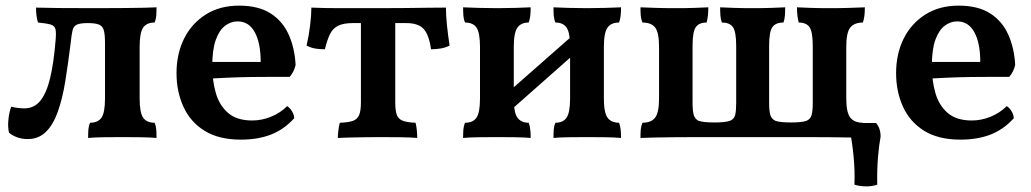

<svg xmlns="http://www.w3.org/2000/svg" viewBox="-20 -487 3663 682"><path d="M78 7Q57 7 39 0Q21 -7 12 -16Q7 -36 10 -63.5Q13 -91 20 -108Q31 -105 44.5 -103.5Q58 -102 66 -102Q102 -102 124 -130Q146 -158 158.5 -211.5Q171 -265 177 -339Q180 -368 177.5 -381.5Q175 -395 161 -399.5Q147 -404 115 -407Q111 -419 109.5 -432.5Q108 -446 108 -460Q137 -459 187 -458.5Q237 -458 319 -458Q382 -458 424 -458.5Q466 -459 493 -459.5Q520 -460 536 -461Q536 -444 535 -431Q534 -418 529 -407Q501 -407 488.5 -389Q476 -371 476 -320V-138Q476 -87 488.5 -69Q501 -51 529 -51Q534 -40 535 -27.5Q536 -15 536 3Q514 1 481.5 0.5Q449 0 415 0Q380 0 347.5 0.5Q315 1 293 3Q293 -15 294 -27.5Q295 -40 300 -51Q328 -51 340.5 -69Q353 -87 353 -138V-334Q353 -363 349 -378.5Q345 -394 332 -399.5Q319 -405 292 -405Q265 -405 253 -399.5Q241 -394 237.5 -378.5Q234 -363 231 -334Q222 -261 212 -199Q202 -137 185.5 -90.5Q169 -44 143 -18.5Q117 7 78 7Z M836 9Q757 9 706.5 -22.5Q656 -54 631.5 -108Q607 -162 607 -227Q607 -296 634 -350Q661 -404 711 -435.5Q761 -467 829 -467Q898 -467 941 -439.5Q984 -412 1005.5 -364Q1027 -316 1030 -256Q1024 -231 1009 -214Q987 -214 951.5 -214Q916 -214 874 -213.5Q832 -213 788.5 -211Q745 -209 706 -207V-267H906Q906 -334 885 -372.5Q864 -411 824 -411Q800 -411 779.5 -395.5Q759 -380 746.5 -345.5Q734 -311 734 -252Q734 -201 746.5 -157Q759 -113 790 -86Q821 -59 876 -59Q910 -59 943 -72.5Q976 -86 1000 -110Q1009 -105 1017 -92Q1025 -79 1025 -67Q989 -27 942.5 -9Q896 9 836 9Z M1180 3Q1180 -9 1182 -24.5Q1184 -40 1187 -51Q1217 -52 1233 -57.5Q1249 -63 1255.5 -78Q1262 -93 1262 -123V-426H1384V-123Q1384 -94 1389.5 -79Q1395 -64 1411 -58Q1427 -52 1456 -51Q1459 -40 1460.5 -25Q1462 -10 1462 3Q1438 1 1403 0.5Q1368 0 1329 0Q1303 0 1274.5 0.5Q1246 1 1221 1.5Q1196 2 1180 3ZM1134 -312Q1115 -312 1100 -314.5Q1085 -317 1069 -325Q1077 -360 1081.5 -396.5Q1086 -433 1086 -460Q1109 -459 1133.5 -458.5Q1158 -458 1186.5 -458Q1215 -458 1249.5 -458Q1284 -458 1326 -458Q1378 -458 1421 -458.5Q1464 -459 1499.5 -459.5Q1535 -460 1564 -460Q1564 -433 1567.5 -398.5Q1571 -364 1577 -325Q1563 -318 1546.5 -315Q1530 -312 1511 -312Q1504 -363 1485 -384Q1466 -405 1423 -405H1233Q1200 -405 1181 -395.5Q1162 -386 1152 -365.5Q1142 -345 1134 -312Z M1946 3Q1946 -15 1947 -27.5Q1948 -40 1953 -51Q1980 -51 1992.5 -69Q2005 -87 2005 -138V-320Q2005 -371 1992.5 -389Q1980 -407 1953 -407Q1948 -418 1947 -431Q1946 -444 1946 -461Q1967 -460 1998.5 -459Q2030 -458 2064 -458Q2099 -458 2131.5 -459Q2164 -460 2186 -461Q2186 -444 2184.5 -431Q2183 -418 2179 -407Q2151 -407 2138 -389Q2125 -371 2125 -320V-138Q2125 -87 2138 -69Q2151 -51 2179 -51Q2183 -40 2184.5 -27.5Q2186 -15 2186 3Q2164 1 2131.5 0.5Q2099 0 2064 0Q2030 0 1998.5 0.5Q1967 1 1946 3ZM1625 3Q1625 -15 1626 -27.5Q1627 -40 1632 -51Q1660 -51 1672.5 -69Q1685 -87 1685 -138V-320Q1685 -371 1672.5 -389Q1660 -407 1632 -407Q1627 -418 1626 -431Q1625 -444 1625 -461Q1647 -460 1679.5 -459Q1712 -458 1747 -458Q1780 -458 1811.5 -459Q1843 -460 1865 -461Q1865 -444 1863.5 -431Q1862 -418 1858 -407Q1831 -407 1818 -389Q1805 -371 1805 -320V-138Q1805 -87 1818 -69Q1831 -51 1858 -51Q1862 -40 1863.5 -27.5Q1865 -15 1865 3Q1843 1 1811.5 0.5Q1780 0 1747 0Q1712 0 1679.5 0.5Q1647 1 1625 3ZM1781 -84V-156L2030 -375V-304Z M2255 3Q2255 -14 2256 -26.5Q2257 -39 2262 -51Q2293 -51 2307 -69Q2321 -87 2321 -138V-320Q2321 -372 2307 -389.5Q2293 -407 2262 -407Q2257 -419 2256 -431.5Q2255 -444 2255 -461Q2278 -460 2310 -459Q2342 -458 2381 -458Q2418 -458 2447 -459Q2476 -460 2496 -461Q2496 -444 2494.5 -431.5Q2493 -419 2490 -407Q2463 -407 2451.5 -390.5Q2440 -374 2440 -324V-122Q2440 -94 2444 -79.5Q2448 -65 2461 -58Q2470 -55 2484 -53.5Q2498 -52 2518 -52Q2536 -52 2550.5 -53.5Q2565 -55 2573 -58Q2588 -64 2591.5 -79Q2595 -94 2595 -122V-324Q2595 -374 2583.5 -390.5Q2572 -407 2544 -407Q2540 -419 2539 -431.5Q2538 -444 2538 -461Q2558 -460 2587 -459Q2616 -458 2653 -458Q2691 -458 2720 -459Q2749 -460 2769 -461Q2769 -444 2768 -431.5Q2767 -419 2763 -407Q2735 -407 2723.5 -390.5Q2712 -374 2712 -324V-122Q2712 -94 2716 -79.5Q2720 -65 2734 -58Q2742 -55 2756.5 -53.5Q2771 -52 2790 -52Q2809 -52 2823 -53.5Q2837 -55 2845 -58Q2859 -64 2863 -79Q2867 -94 2867 -122V-324Q2867 -374 2855.5 -390.5Q2844 -407 2817 -407Q2814 -419 2812.5 -431.5Q2811 -444 2811 -461Q2831 -460 2860 -459Q2889 -458 2926 -458Q2966 -458 2997 -459Q3028 -460 3052 -461Q3052 -444 3050.5 -431.5Q3049 -419 3045 -407Q3015 -407 3000.5 -389.5Q2986 -372 2986 -320V-138Q2986 -87 3000.5 -69Q3015 -51 3045 -51Q3049 -39 3050.5 -26.5Q3052 -14 3052 3Q3031 2 3003.5 1.5Q2976 1 2936.5 0.5Q2897 0 2839 0H2465Q2407 0 2368.5 0.5Q2330 1 2304 1.5Q2278 2 2255 3ZM3015 169Q3017 120 3012 68.5Q3007 17 2998 -28V-50H3092Q3108 -31 3108 -2Q3102 30 3098.5 73.5Q3095 117 3096 169Q3079 175 3057 175Q3035 175 3015 169Z M3392 9Q3313 9 3262.5 -22.5Q3212 -54 3187.5 -108Q3163 -162 3163 -227Q3163 -296 3190 -350Q3217 -404 3267 -435.5Q3317 -467 3385 -467Q3454 -467 3497 -439.5Q3540 -412 3561.5 -364Q3583 -316 3586 -256Q3580 -231 3565 -214Q3543 -214 3507.5 -214Q3472 -214 3430 -213.5Q3388 -213 3344.5 -211Q3301 -209 3262 -207V-267H3462Q3462 -334 3441 -372.5Q3420 -411 3380 -411Q3356 -411 3335.5 -395.5Q3315 -380 3302.5 -345.5Q3290 -311 3290 -252Q3290 -201 3302.5 -157Q3315 -113 3346 -86Q3377 -59 3432 -59Q3466 -59 3499 -72.5Q3532 -86 3556 -110Q3565 -105 3573 -92Q3581 -79 3581 -67Q3545 -27 3498.5 -9Q3452 9 3392 9Z"/></svg>

Font: Vollkorn SemiBold
Style: Regular
Weight: 600
Designer: Friedrich Althausen
Foundry: Friedrich Althausen
Version: Version 5.000